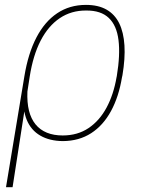

<svg xmlns="http://www.w3.org/2000/svg" viewBox="-20 -574 591 797"><path d="M4.9 203.1 81.1 -256.8Q96.7 -352.1 131.1 -418.2Q165.5 -484.4 217.3 -519Q269 -553.7 336.9 -553.7Q387.7 -553.7 422.1 -534.2Q456.5 -514.6 474.9 -477.3Q493.2 -439.9 496.6 -385.7Q500 -331.5 488.3 -261.7L486.3 -252.9Q473.1 -172.4 440.7 -112.8Q408.2 -53.2 358.2 -21Q308.1 11.2 241.2 11.7Q186 11.2 147.5 -11Q108.9 -33.2 91.1 -76.2Q73.2 -119.1 79.1 -181.6L93.8 -194.3Q91.8 -148.9 100.3 -114.7Q108.9 -80.6 127.7 -57.6Q146.5 -34.7 174.8 -23.2Q203.1 -11.7 240.2 -11.7Q301.8 -11.7 347.4 -42.2Q393.1 -72.8 422.4 -127.4Q451.7 -182.1 463.9 -253.9L464.8 -257.8Q479.5 -346.7 471.9 -407.5Q464.4 -468.3 431.6 -499.5Q398.9 -530.8 337.9 -530.3Q275.9 -530.8 228 -498.5Q180.2 -466.3 148.7 -405.3Q117.2 -344.2 103.5 -256.8L32.2 203.1Z"/></svg>

Font: Inter Tight Thin
Style: Italic
Weight: 250
Italic angle: -9.39999°
Designer: Rasmus Andersson
Foundry: rsms
Version: Version 3.004